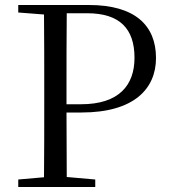

<svg xmlns="http://www.w3.org/2000/svg" viewBox="-20 -748 681 768"><path d="M53 -698 156 -690C157 -591 157 -491 157 -391V-337C157 -236 157 -137 156 -39L53 -30V0H361V-30L247 -40L246 -298H306C516 -298 604 -393 604 -516C604 -647 519 -728 336 -728H53ZM246 -331V-391C246 -494 246 -595 247 -695H329C459 -695 518 -633 518 -517C518 -407 456 -331 304 -331Z"/></svg>

Font: Noto Serif CJK KR
Style: Regular
Weight: 400
Designer: Ryoko NISHIZUKA 西塚涼子 (kana & ideographs); Frank Grießhammer (Latin, Greek & Cyrillic); Wenlong ZHANG 张文龙 (bopomofo); San
Foundry: Adobe
Version: Version 2.001;hotconv 1.1.0;makeotfexe 2.6.0